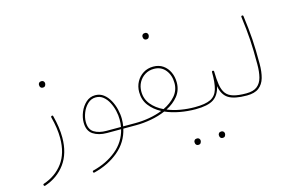

<svg xmlns="http://www.w3.org/2000/svg" viewBox="-109 -923 2169 1433"><g transform="rotate(-15 975.5 -207.0)"><path d="M261.7 -244.1Q271 -247.6 272.9 -238.3Q296.9 -146.5 296.9 -68.4Q296.9 53.2 238.8 133.3Q180.7 213.4 81.1 246.6Q73.2 249 70.3 241.2Q66.9 232.9 75.2 230Q169.9 198.2 225.1 123.5Q280.3 48.8 280.3 -68.4Q280.3 -144 256.3 -234.4Q254.4 -241.2 261.7 -244.1ZM230 -492.7Q230 -500.5 236.1 -507.3Q242.2 -514.2 254.4 -514.2Q267.6 -514.2 273.9 -504.4Q277.8 -498.5 277.8 -491.7Q277.8 -482.9 272.5 -473.9Q267.1 -464.8 252.9 -464.8Q243.7 -464.8 238.5 -469.7Q233.4 -474.6 231.4 -481Q230 -486.3 230 -492.7Z M628.4 -13.7Q563.5 -13.7 521.5 -41.5Q479.5 -69.3 479.5 -134.3Q479.5 -172.9 495.8 -213.1Q512.2 -253.4 542.7 -281.2Q573.2 -309.1 614.7 -309.1Q651.4 -309.1 679 -288.1Q706.5 -267.1 725.1 -233.4Q743.7 -199.7 752.9 -161.1Q762.2 -122.6 762.2 -87.4Q762.2 -58.1 757.3 -30.3H852.5Q860.8 -30.3 860.8 -22Q860.8 -13.7 852.5 -13.7H753.9Q731.4 86.4 652.3 152.6Q573.2 218.8 461.9 246.6Q453.6 249 451.7 240.7Q449.2 231.9 458 230Q564 203.6 638.9 141.8Q713.9 80.1 736.8 -13.7ZM628.4 -30.3H740.2Q745.1 -58.1 745.1 -87.4Q745.1 -119.1 737.1 -154.5Q729 -189.9 712.6 -221.4Q696.3 -252.9 671.9 -272.7Q647.5 -292.5 614.7 -292.5Q578.6 -292.5 551.8 -266.8Q524.9 -241.2 510.5 -204.6Q496.1 -168 496.1 -134.3Q496.1 -76.2 533.4 -53.2Q570.8 -30.3 628.4 -30.3Z M844.2 -22Q844.2 -30.3 852.5 -30.3Q905.8 -30.3 960 -39.8Q1014.2 -49.3 1061 -67.9Q1006.3 -96.7 972.4 -140.9Q938.5 -185.1 938.5 -246.1Q938.5 -289.6 957.8 -325.2Q977.1 -360.8 1011 -382.1Q1044.9 -403.3 1088.4 -403.3Q1132.3 -403.3 1163.6 -381.6Q1194.8 -359.9 1211.7 -323.5Q1228.5 -287.1 1228.5 -243.7Q1228.5 -183.1 1193.1 -139.4Q1157.7 -95.7 1102.1 -67.9Q1148.4 -48.8 1202.6 -39.6Q1256.8 -30.3 1313 -30.3H1313.5Q1321.8 -30.3 1321.8 -22Q1321.8 -13.7 1313.5 -13.7H1313Q1252.9 -13.7 1192.6 -24.7Q1132.3 -35.6 1081.5 -58.1Q1029.8 -35.6 969.7 -24.7Q909.7 -13.7 852.5 -13.7Q844.2 -13.7 844.2 -22ZM955.1 -246.1Q955.1 -188.5 990 -146Q1024.9 -103.5 1081.5 -76.7Q1138.2 -103.5 1174.6 -145.3Q1210.9 -187 1210.9 -243.7Q1210.9 -303.7 1178 -344.7Q1145 -385.7 1088.4 -385.7Q1050.3 -385.7 1020 -366.9Q989.7 -348.1 972.4 -316.7Q955.1 -285.2 955.1 -246.1ZM1069.3 -640.1Q1069.3 -647.9 1075.4 -654.8Q1081.5 -661.6 1093.8 -661.6Q1106.9 -661.6 1113.3 -651.9Q1117.2 -646 1117.2 -639.2Q1117.2 -630.4 1111.8 -621.3Q1106.4 -612.3 1092.3 -612.3Q1083 -612.3 1077.9 -617.2Q1072.8 -622.1 1070.8 -628.4Q1069.3 -633.8 1069.3 -640.1Z M1304.7 -22Q1304.7 -30.3 1313.5 -30.3Q1393.1 -30.3 1433.8 -50.3Q1474.6 -70.3 1489 -118.4Q1503.4 -166.5 1502.4 -249.5Q1502.4 -258.3 1511.7 -258.3Q1519 -257.3 1519 -250Q1520 -188 1527.1 -145.8Q1534.2 -103.5 1553.2 -78.1Q1572.3 -52.7 1609.6 -41.5Q1647 -30.3 1709 -30.3H1709.5Q1717.8 -30.3 1717.8 -22Q1717.8 -13.7 1709.5 -13.7H1709Q1613.3 -13.7 1568.4 -41.7Q1523.4 -69.8 1511.7 -139.2Q1496.6 -71.3 1452.1 -42.5Q1407.7 -13.7 1313.5 -13.7Q1304.7 -13.7 1304.7 -22ZM1429.7 217.3Q1429.7 209.5 1435.8 202.6Q1441.9 195.8 1454.1 195.8Q1467.3 195.8 1473.6 205.6Q1477.5 211.4 1477.5 218.3Q1477.5 227.1 1472.2 236.1Q1466.8 245.1 1452.6 245.1Q1443.4 245.1 1438.2 240.2Q1433.1 235.4 1431.2 229Q1429.7 223.6 1429.7 217.3ZM1240.7 220.7Q1240.7 212.9 1246.8 206.1Q1252.9 199.2 1265.1 199.2Q1278.3 199.2 1284.7 209Q1288.6 214.8 1288.6 221.7Q1288.6 230.5 1283.2 239.5Q1277.8 248.5 1263.7 248.5Q1254.4 248.5 1249.3 243.7Q1244.1 238.8 1242.2 232.4Q1240.7 227.1 1240.7 220.7Z M1701.2 -22Q1701.2 -30.3 1709.5 -30.3Q1764.2 -30.3 1793.2 -53.2Q1822.3 -76.2 1833.3 -118.2Q1844.2 -160.2 1844.2 -216.8Q1844.2 -274.9 1843.3 -320.8Q1842.3 -366.7 1839.6 -408.4Q1836.9 -450.2 1832.3 -493.9Q1827.6 -537.6 1820.8 -590.3Q1819.8 -598.6 1828.1 -599.6Q1836.4 -600.6 1837.4 -592.3Q1844.2 -539.6 1849.1 -495.6Q1854 -451.7 1856.7 -409.7Q1859.4 -367.7 1860.6 -321.3Q1861.8 -274.9 1861.8 -216.8Q1861.8 -156.2 1848.9 -110.4Q1835.9 -64.5 1802.7 -39.1Q1769.5 -13.7 1709.5 -13.7Q1701.2 -13.7 1701.2 -22Z"/></g></svg>

Font: Mikhak-DS1-FD Thin
Style: Regular
Weight: 100
Designer: Amin Abedi
Version: Version 3.2